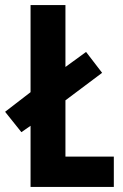

<svg xmlns="http://www.w3.org/2000/svg" viewBox="-39 -734 483 754"><path d="M81 0H408V-119H218V-340L362 -448L299 -530L218 -471V-714H81V-372L-19 -295L45 -215L81 -240Z"/></svg>

Font: Noto Sans Devanagari ExtraCondensed
Style: Bold
Weight: 700
Width: 2
Designer: Jelle Bosma - Monotype Design Team
Foundry: Monotype Imaging Inc.
Version: Version 2.004